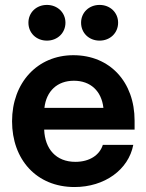

<svg xmlns="http://www.w3.org/2000/svg" viewBox="-20 -753 598 785"><path d="M284.7 11.7C407.7 11.7 505.4 -59.1 524.9 -160.6H400.4C387.2 -119.1 346.7 -91.3 288.1 -91.3C209.5 -91.3 163.6 -143.6 160.6 -223.1H530.3V-259.8C530.3 -417.5 429.7 -527.3 279.8 -527.3C132.8 -527.3 29.3 -414.6 29.3 -257.3C29.3 -101.1 128.9 11.7 284.7 11.7ZM387.2 -586.9C430.2 -586.9 462.9 -618.2 462.9 -660.2C462.9 -701.7 430.2 -732.9 387.2 -732.9C343.8 -732.9 311.5 -701.7 311.5 -660.2C311.5 -618.2 343.8 -586.9 387.2 -586.9ZM171.9 -586.9C214.8 -586.9 247.6 -618.2 247.6 -660.2C247.6 -701.7 214.8 -732.9 171.9 -732.9C128.4 -732.9 96.2 -701.7 96.2 -660.2C96.2 -618.2 128.4 -586.9 171.9 -586.9ZM161.6 -312C169.4 -380.9 214.4 -422.9 282.2 -422.9C350.1 -422.9 395 -380.9 402.8 -312Z"/></svg>

Font: Raveo Display Display SemiBold
Style: Regular
Weight: 600
Designer: Jakub Foglar, Rasmus Andersson (Inter)
Foundry: Jakubfoglar.com
Version: Version 1.100;Glyphs 3.2.3 (3260)